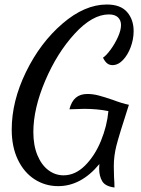

<svg xmlns="http://www.w3.org/2000/svg" viewBox="-20 -739 625 852"><path d="M420 9Q420 -4 421 -11Q340 87 238 87Q181 87 134 57Q87 27 59.5 -30Q32 -87 32 -164Q32 -290 95.5 -420Q159 -550 257.5 -634.5Q356 -719 454 -719Q515 -719 544 -685.5Q573 -652 573 -601Q573 -565 560 -530Q547 -495 525.5 -472.5Q504 -450 479 -450Q466 -450 456 -457.5Q446 -465 437 -483Q452 -493 471 -519Q490 -545 503.5 -575Q517 -605 517 -628Q517 -649 503.5 -662Q490 -675 463 -675Q390 -675 311.5 -589.5Q233 -504 180.5 -380.5Q128 -257 128 -153Q128 -94 146 -50.5Q164 -7 194.5 16Q225 39 262 39Q314 39 357.5 -4.5Q401 -48 428 -114Q455 -180 461 -246Q412 -256 354 -256Q336 -256 288 -254Q297 -289 316.5 -305.5Q336 -322 368 -322Q392 -322 417 -315.5Q442 -309 480 -296Q522 -280 552 -274Q508 -138 496.5 -92.5Q485 -47 485 -1L486 46Q488 74 488 93Q447 88 433.5 65Q420 42 420 9Z"/></svg>

Font: Dancing Script
Style: Bold
Weight: 700
Designer: Pablo Impallari
Foundry: Pablo Impallari
Version: Version 2.000